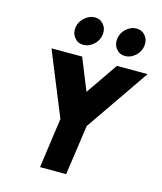

<svg xmlns="http://www.w3.org/2000/svg" viewBox="-135 -1043 966 1142"><g transform="rotate(15 348.0 -472.5)"><path d="M104 -700 264 -308 221 0H382L426 -308L696 -700H507L372 -504L293 -700ZM306 -945Q273 -945 244 -919Q214 -893 210 -857Q205 -820 226 -795Q247 -769 281 -769Q315 -769 344 -795Q372 -820 377 -857Q382 -894 361 -919Q340 -945 306 -945ZM563 -945Q529 -945 500 -919Q472 -894 467 -857Q462 -820 483 -795Q504 -769 538 -769Q572 -769 601 -795Q629 -820 634 -857Q639 -894 618 -919Q597 -945 563 -945Z"/></g></svg>

Font: Unageo
Style: Black-Italic
Weight: 900
Designer: Richard Sepsi
Foundry: Richard Sepsi
Version: Version 2.000